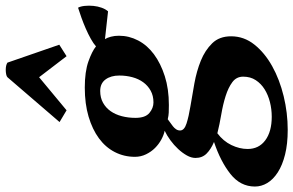

<svg xmlns="http://www.w3.org/2000/svg" viewBox="-260 -634 1046 685"><g transform="rotate(-90 263.5 -291.0)"><path d="M294 -512Q351 -512 387.5 -499Q424 -486 441 -472Q451 -481 468 -490.5Q485 -500 504.5 -508.5Q524 -517 543.5 -524Q563 -531 579 -536Q584 -527 585.5 -512Q587 -497 585.5 -481.5Q584 -466 579 -452Q574 -438 566 -429L467 -440Q472 -432 475.5 -419Q479 -406 479 -390Q479 -354 462 -321.5Q445 -289 412.5 -265Q380 -241 334.5 -226.5Q289 -212 232 -212Q215 -212 204.5 -212.5Q194 -213 181 -216Q176 -212 169.5 -207.5Q163 -203 156.5 -198Q150 -193 145.5 -186.5Q141 -180 141 -172Q141 -157 166 -149Q191 -141 228 -135Q265 -129 309 -121Q353 -113 390 -98Q427 -83 452 -57.5Q477 -32 477 10Q477 56 447.5 93Q418 130 370.5 156.5Q323 183 263.5 197.5Q204 212 143 212Q93 212 55 202.5Q17 193 -8.5 176.5Q-34 160 -46.5 139Q-59 118 -59 95Q-59 43 -14 7.5Q31 -28 100 -51Q74 -62 58.5 -77.5Q43 -93 43 -117Q43 -132 52 -148Q61 -164 75 -179Q89 -194 106 -206.5Q123 -219 140 -227Q125 -230 108.5 -239Q92 -248 78.5 -261.5Q65 -275 56 -293.5Q47 -312 47 -333Q47 -372 64 -405Q81 -438 113 -461.5Q145 -485 190.5 -498.5Q236 -512 294 -512ZM190 155Q217 155 242.5 148.5Q268 142 288 129.5Q308 117 320.5 98Q333 79 333 53Q333 29 313.5 14.5Q294 0 264 -9.5Q234 -19 198.5 -25Q163 -31 131 -39Q103 -18 89 11Q75 40 75 69Q75 109 106 132Q137 155 190 155ZM282 -457Q258 -457 240 -447Q222 -437 210 -420Q198 -403 192 -380Q186 -357 186 -331Q186 -296 203.5 -281.5Q221 -267 241 -267Q265 -267 283 -277Q301 -287 313 -303.5Q325 -320 331 -342Q337 -364 337 -389Q337 -419 323 -438Q309 -457 282 -457ZM213 -577 171 -602 331 -788Q334 -791 341.5 -792.5Q349 -794 357 -794Q374 -794 383 -788L447 -603L406 -577L331 -675Z"/></g></svg>

Font: PT Serif
Style: Bold Italic
Weight: 700
Italic angle: -12°
Designer: A.Korolkova, O.Umpeleva, V.Yefimov
Foundry: ParaType Ltd
Version: Version 1.000W OFL